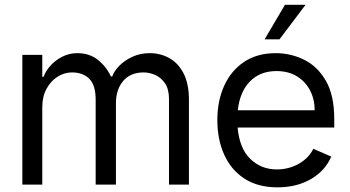

<svg xmlns="http://www.w3.org/2000/svg" viewBox="-20 -776 1472 807"><path d="M467.3 -342.3V0H382.1V-356.5Q382.1 -418.3 355.3 -445Q328.5 -471.6 282.7 -471.6Q250.7 -471.6 222.1 -453.7Q193.5 -435.7 175.6 -402.9Q157.7 -370 157.7 -325.3V0H73.9V-545.5H157.7V-453.1H163.4Q171.2 -476.6 191.6 -499.5Q212 -522.4 241.3 -537.5Q270.6 -552.6 305.4 -552.6Q356.5 -552.6 392.2 -523.8Q427.9 -495 446 -454.5H451.7Q459.5 -477.3 481.7 -499.8Q503.9 -522.4 536.8 -537.5Q569.6 -552.6 609.4 -552.6Q654.8 -552.6 692.3 -531.4Q729.8 -510.3 752 -466.8Q774.1 -423.3 774.1 -356.5V0H690.3V-359.4Q690.3 -402 673.1 -426.5Q655.9 -451 631.2 -461.3Q606.5 -471.6 583.8 -471.6Q528.4 -471.6 497.9 -435.7Q467.3 -399.9 467.3 -342.3Z M1146.3 11.4Q1063.2 11.4 1006.9 -25.6Q950.6 -62.5 922.1 -126.4Q893.5 -190.3 893.5 -271.3Q893.5 -352.3 922.4 -415.8Q951.3 -479.4 1006.2 -516Q1061.1 -552.6 1139.2 -552.6Q1201.7 -552.6 1258 -525Q1314.3 -497.5 1349.6 -436.6Q1384.9 -375.7 1384.9 -275.6V-240.1H978.7Q986.5 -152 1032.1 -108Q1077.8 -63.9 1143.5 -63.9Q1193.5 -63.9 1235.6 -87.5Q1277.7 -111.2 1296.9 -150.6L1372.2 -117.9Q1347.7 -59.3 1288 -24Q1228.3 11.4 1146.3 11.4ZM1142 -477.3Q1073.5 -477.3 1030.9 -434.1Q988.3 -391 979.4 -312.5H1302.6Q1302.6 -358.7 1283.2 -396Q1263.8 -433.2 1227.8 -455.3Q1191.8 -477.3 1142 -477.3ZM1092.3 -610.8 1177.6 -755.7H1264.2L1154.8 -610.8Z"/></svg>

Font: Inter UI
Style: Regular
Weight: 400
Designer: Rasmus Andersson
Foundry: rsms
Version: Version 2.2